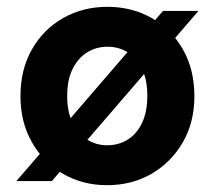

<svg xmlns="http://www.w3.org/2000/svg" viewBox="-20 -531 630 563"><path d="M28 0 458 -499H562L132 0ZM294 12Q222 12 164.5 -21.5Q107 -55 73.5 -114Q40 -173 40 -249Q40 -327 73.5 -386Q107 -445 165 -478Q223 -511 295 -511Q367 -511 425 -478Q483 -445 516.5 -386Q550 -327 550 -249Q550 -172 516 -113.5Q482 -55 424.5 -21.5Q367 12 294 12ZM294 -105Q327 -105 353.5 -121Q380 -137 396 -169.5Q412 -202 412 -250Q412 -298 396 -330Q380 -362 354 -378Q328 -394 295 -394Q263 -394 236.5 -378Q210 -362 193.5 -330Q177 -298 177 -249Q177 -202 193.5 -169.5Q210 -137 236.5 -121Q263 -105 294 -105Z"/></svg>

Font: DM Sans 20pt
Style: Bold
Weight: 700
Version: Version 4.004;gftools[0.9.30]